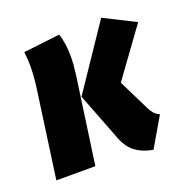

<svg xmlns="http://www.w3.org/2000/svg" viewBox="-107 -650 749 768"><g transform="rotate(-20 268.0 -266.0)"><path d="M295 -89 221 -280 403 -550 536 -483 388 -279 453 -147Q462 -130 470 -121.5Q478 -113 492 -107L419 18Q373 10 342.5 -14Q312 -38 295 -89ZM66 -388Q71 -435 71 -463Q71 -492 67 -526L222 -544Q236 -502 236 -447Q236 -413 230 -368L178 0H12Z"/></g></svg>

Font: Fira Sans Condensed ExtraBold
Style: Italic
Weight: 800
Width: 3
Italic angle: -8°
Designer: bBox Type GmbH & Carrois Corporate GbR & Edenspiekermann AG
Foundry: bBox Type GmbH & Carrois Corporate GbR & Edenspiekermann AG
Version: Version 4.301